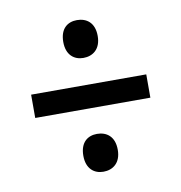

<svg xmlns="http://www.w3.org/2000/svg" viewBox="-59 -603 529 560"><g transform="rotate(-10 205.5 -323.5)"><path d="M204 -436C232 -436 256 -453 256 -492C256 -532 232 -548 204 -548C177 -548 154 -532 154 -492C154 -453 177 -436 204 -436ZM35 -357V-288H376V-357ZM204 -99C232 -99 256 -116 256 -155C256 -195 232 -211 204 -211C177 -211 154 -195 154 -155C154 -116 177 -99 204 -99Z"/></g></svg>

Font: Noto Sans Devanagari ExtraCondensed
Style: Regular
Weight: 400
Width: 2
Designer: Jelle Bosma - Monotype Design Team
Foundry: Monotype Imaging Inc.
Version: Version 2.004